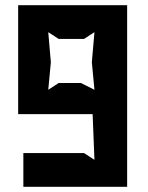

<svg xmlns="http://www.w3.org/2000/svg" viewBox="-20 -720 570 740"><path d="M470 -700H50V-280H337L344 -104L304 -130H70V0H470ZM166 -374 176 -480 166 -596 206 -570H304L344 -596L334 -480L344 -374L292 -400H206Z"/></svg>

Font: Pescante Normal
Style: Regular
Weight: 400
Designer: Ariel Martín Pérez
Foundry: Tunera Type Foundry
Version: Version 1.000;FEAKit 1.0